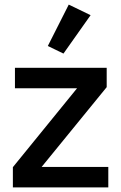

<svg xmlns="http://www.w3.org/2000/svg" viewBox="-20 -815 527 835"><path d="M36 0V-88L315 -431H45V-520H444V-436L161 -89H451V0ZM256 -582 188 -615 279 -795 374 -749Z"/></svg>

Font: Plexus Sans Medium
Style: Regular
Weight: 500
Version: Version 2.001;PS 002.001;hotconv 1.0.70;makeotf.lib2.5.58329